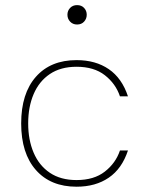

<svg xmlns="http://www.w3.org/2000/svg" viewBox="-20 -722 574 748"><path d="M278.3 -487.8Q352.5 -487.8 403.8 -452.6Q455.1 -417.5 478.5 -346.7H447.3Q430.7 -396 388.4 -429Q346.2 -461.9 278.3 -461.9Q216.3 -461.9 174.3 -433.6Q132.3 -405.3 111.1 -355.5Q89.8 -305.7 89.8 -241.2Q89.8 -176.8 111.1 -127Q132.3 -77.1 174.3 -48.8Q216.3 -20.5 278.3 -20.5Q346.2 -20.5 388.4 -53.5Q430.7 -86.4 447.3 -135.7H478.5Q455.1 -64.9 403.8 -29.8Q352.5 5.4 278.3 5.4Q177.2 5.4 119.9 -59.6Q62.5 -124.5 62.5 -241.2Q62.5 -357.9 119.9 -422.9Q177.2 -487.8 278.3 -487.8ZM242.7 -664.6Q242.7 -680.2 253.2 -691.2Q263.7 -702.1 280.3 -702.1Q297.4 -702.1 307.6 -691.2Q317.9 -680.2 317.9 -664.6Q317.9 -648.9 307.6 -637.7Q297.4 -626.5 280.3 -626.5Q263.7 -626.5 253.2 -637.7Q242.7 -648.9 242.7 -664.6Z"/></svg>

Font: Estedad-FD Thin
Style: Regular
Weight: 100
Designer: Amin Abedi
Version: Version 7.3